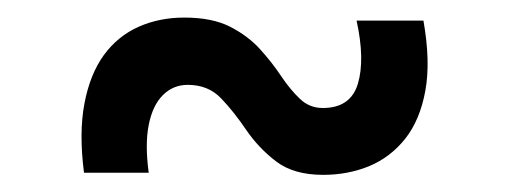

<svg xmlns="http://www.w3.org/2000/svg" viewBox="-20 -452 594 224"><path d="M357 -248Q322.5 -248 302 -263.8Q281.5 -279.5 267.2 -300.5Q253 -321.5 238 -337.2Q223 -353 199 -353Q182 -353 170 -341Q158 -329 153.5 -306.2Q149 -283.5 153.5 -250.5H78Q72 -297 78.5 -331.2Q85 -365.5 101.2 -387.8Q117.5 -410 141.8 -420.8Q166 -431.5 195 -431.5Q227.5 -431.5 248.5 -420.8Q269.5 -410 283.5 -394.5Q297.5 -379 308 -363.2Q318.5 -347.5 329.8 -336.8Q341 -326 356.5 -326Q389 -326 397.5 -354.2Q406 -382.5 396 -428H474Q482.5 -380 476.2 -346Q470 -312 452.8 -290.2Q435.5 -268.5 410.8 -258.2Q386 -248 357 -248Z"/></svg>

Font: Spline Sans
Style: Regular
Weight: 400
Designer: Eben Sorkin, Mirko Velimirovic
Foundry: Sorkin Type
Version: Version 1.001